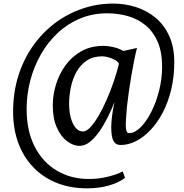

<svg xmlns="http://www.w3.org/2000/svg" viewBox="-20 -776 1004 1046"><path d="M51.4 -166.7Q51.4 -272.2 79.9 -362.8Q108.4 -453.4 159.7 -526Q210.9 -598.5 279.5 -650.1Q348.2 -701.6 428.8 -729Q509.3 -756.5 596 -756.5Q662.8 -756.5 722.8 -736.8Q782.9 -717.2 829.3 -677.7Q875.8 -638.3 902.6 -578.4Q929.4 -518.5 929.4 -438.1Q929.4 -356.8 912.4 -287Q895.4 -217.1 866.1 -161.7Q836.9 -106.3 799.3 -67Q761.7 -27.6 720.3 -6.8Q678.9 13.9 637.8 13.9Q615.3 13.9 604.2 0.4Q593.1 -13.2 589.5 -35.4Q585.9 -57.7 585.9 -83.8Q585.9 -95.3 587.7 -117.1Q589.4 -138.9 593.6 -166.1Q597.8 -193.2 604.2 -220.8Q587.2 -177.7 565.9 -135.3Q544.6 -92.9 520 -58Q495.4 -23.2 468.7 -2.3Q442.1 18.6 414 18.6Q378.7 18.6 344.8 -7.1Q311 -32.7 289 -82.4Q267.1 -132.1 267.5 -204.6Q267.8 -259.6 285.1 -316.1Q302.3 -372.7 336.9 -420.2Q371.4 -467.8 423.2 -497Q475 -526.1 544 -526.1Q557.9 -526.1 577.7 -523.1Q597.6 -520.1 617.5 -514Q637.3 -507.8 651.5 -498.3L726.3 -514.8Q719 -486.8 711 -447.3Q703.1 -407.7 695.5 -363.3Q687.9 -318.9 681.7 -275Q675.5 -231.1 671.5 -194.1Q668 -156.2 666.3 -126.6Q664.5 -97.1 665.6 -83.1Q666 -71 669.9 -60.9Q673.9 -50.8 683.2 -50.8Q713.9 -50.8 745.6 -82.1Q777.2 -113.3 803.8 -165.6Q830.5 -217.8 846.8 -282.1Q863.1 -346.3 863.1 -412.5Q863.1 -493 838.9 -548.5Q814.7 -604 773 -638.2Q731.4 -672.5 677.4 -688Q623.4 -703.5 564 -703.5Q484.4 -703.5 416.6 -675.2Q348.8 -647 294.8 -596.8Q240.9 -546.5 203 -480.2Q165.1 -414 145.1 -338Q125.1 -262 125.1 -182.5Q125.1 -62.6 169 22.8Q213 108.2 289.5 153.6Q366 199 463.2 199Q506.4 199 542.8 192.1Q579.1 185.2 606.1 175.7Q633.1 166.2 648.6 158L661.1 193Q627.6 218.9 573.9 234.4Q520.2 250 453.7 250Q362.3 250 288.3 220.1Q214.3 190.3 161.3 135.1Q108.3 79.9 79.8 3.2Q51.4 -73.5 51.4 -166.7ZM356.5 -210.2Q356.5 -168.8 365.7 -134.4Q375 -100.1 392.1 -79.8Q409.2 -59.6 432.1 -59.6Q450.3 -59.6 472.2 -82.6Q494 -105.6 516.7 -144.5Q539.4 -183.4 560.7 -231.8Q582 -280.1 599.5 -331.4Q617.1 -382.7 628.3 -429.9Q620.1 -442.2 603.4 -450.9Q586.7 -459.7 568.5 -464.4Q550.3 -469.2 536.9 -469.2Q487 -469.2 452.4 -445.8Q417.7 -422.5 396.7 -384.5Q375.7 -346.5 366.1 -300.8Q356.5 -255.2 356.5 -210.2Z"/></svg>

Font: Merriweather Light
Style: Italic
Weight: 300
Italic angle: -7.8°
Designer: Eben Sorkin
Foundry: Eben Sorkin
Version: Version 2.101